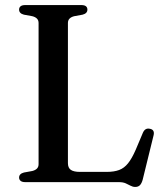

<svg xmlns="http://www.w3.org/2000/svg" viewBox="-20 -720 654 759"><path d="M306.5 -662 273.5 -656Q261.5 -653 255 -646.5Q248.5 -640 248.5 -629V-75Q248.5 -56.5 260 -48.5Q271.5 -40.5 296 -40.5H402Q431 -40.5 451 -48Q471 -55.5 486.2 -74.5Q501.5 -93.5 516.5 -128L545 -195.5Q549.5 -205.5 556.2 -209.2Q563 -213 572 -211Q582 -209.5 586 -202.8Q590 -196 587 -184.5L544 -9.5Q540 5 533.2 12Q526.5 19 514.5 19Q505 19 496.2 14.2Q487.5 9.5 477 4.8Q466.5 0 450 0H80Q67.5 0 61.5 -5Q55.5 -10 55.5 -18Q55.5 -33 74.5 -38L107.5 -44Q119.5 -47 126 -53.5Q132.5 -60 132.5 -71V-629Q132.5 -640 126 -646.5Q119.5 -653 107.5 -656L74.5 -662Q55.5 -667 55.5 -682Q55.5 -690.5 61.5 -695.2Q67.5 -700 80 -700H301Q314 -700 319.8 -695.2Q325.5 -690.5 325.5 -682Q325.5 -667 306.5 -662Z"/></svg>

Font: Fraunces Wonky
Style: Regular
Weight: 400
Version: Version 1.000;[b76b70a41]